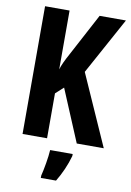

<svg xmlns="http://www.w3.org/2000/svg" viewBox="-100 -775 719 1057"><g transform="rotate(10 259.0 -246.5)"><path d="M518 0 342 -396 516 -714H369L245 -481C223 -441 208 -410 201 -385V-714H64V0H201V-251L245 -291L367 0ZM355 72V61H229C227 101 214 173 205 208V221H290C317 177 341 123 355 72Z"/></g></svg>

Font: Noto Sans Hebrew ExtraCondensed
Style: Bold
Weight: 700
Width: 2
Designer: Monotype Design Team
Foundry: Monotype Imaging Inc.
Version: Version 2.004